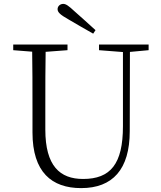

<svg xmlns="http://www.w3.org/2000/svg" viewBox="-20 -952 828 987"><path d="M471 -797C434 -830 398 -864 363 -894C333 -922 319 -932 305 -932C289 -932 276 -920 276 -905C276 -889 290 -876 329 -854C371 -829 415 -804 459 -779ZM397 15C559 15 647 -81 647 -278L648 -723H612V-303C612 -109 548 -32 407 -32C288 -32 213 -99 213 -286V-387C213 -502 213 -613 215 -723H145C147 -612 147 -500 147 -387V-271C147 -67 246 15 397 15ZM48 -694 175 -684H194L327 -694V-723H48ZM489 -694 618 -684H636L744 -694V-723H489Z"/></svg>

Font: Source Han Serif CN VF
Style: Regular
Weight: 250
Designer: Ryoko NISHIZUKA 西塚涼子 (kana & ideographs); Frank Grießhammer (Latin, Greek & Cyrillic); Wenlong ZHANG 张文龙 (bopomofo); San
Foundry: Adobe
Version: Version 2.002;hotconv 1.1.0;makeotfexe 2.6.0